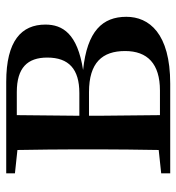

<svg xmlns="http://www.w3.org/2000/svg" viewBox="5 -572 567 617"><g transform="rotate(-90 288.5 -263.5)"><path d="M113 0H328C490 0 543 -68 543 -141C543 -217 498 -267 372 -280C489 -298 518 -346 518 -401C518 -478 466 -527 334 -527H40V-499L115 -491C116 -435 117 -351 117 -296V-232C117 -177 116 -93 115 -37L40 -29V0ZM227 -493H301C379 -493 412 -459 412 -395C412 -326 375 -292 298 -292H225ZM225 -261H301C396 -261 433 -218 433 -145C433 -73 392 -33 306 -33H227L225 -232Z"/></g></svg>

Font: Noto Serif HK SemiBold
Style: Regular
Weight: 600
Designer: Ryoko NISHIZUKA 西塚涼子 (kana & ideographs); Frank Grießhammer (Latin, Greek & Cyrillic); Wenlong ZHANG 张文龙 (bopomofo); San
Foundry: Adobe
Version: Version 2.001;hotconv 1.1.0;makeotfexe 2.6.0